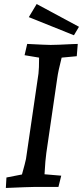

<svg xmlns="http://www.w3.org/2000/svg" viewBox="-20 -928 412 953"><path d="M12 -47 89 -62Q105 -119 109 -139L171 -563Q174 -587 174 -642L102 -654L115 -710Q210 -705 231 -705Q261 -705 337 -709L366 -710L361 -649L286 -642Q269 -576 264 -539L210 -169Q205 -136 201 -63L284 -56L270 0H146Q124 0 9 5ZM123 -843 162 -908 372 -795 347 -753Z"/></svg>

Font: Andada Pro Medium
Style: Italic
Weight: 500
Italic angle: -7°
Designer: Carolina Giovagnoli
Foundry: Huerta Tipografica
Version: Version 3.005; ttfautohint (v1.8.4)